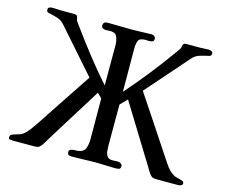

<svg xmlns="http://www.w3.org/2000/svg" viewBox="-103 -877 1206 1021"><g transform="rotate(15 500.0 -367.0)"><path d="M979 -13Q979 -5 970.5 -1.5Q962 2 956 2H839Q826 2 817.5 0Q809 -2 801 -12Q793 -22 786.5 -33Q780 -44 774 -54L724 -135L580 -369L543 -331Q543 -276 543 -219.5Q543 -163 543 -107Q543 -92 544.5 -75.5Q546 -59 554.5 -47Q563 -35 583 -35Q591 -35 599 -35.5Q607 -36 615 -36Q623 -36 630.5 -30.5Q638 -25 638 -17Q638 -2 628 0Q618 2 607 2Q579 2 552.5 0.5Q526 -1 499 -1Q465 -1 432.5 0.5Q400 2 367 2Q345 2 345 -16Q345 -28 354.5 -31.5Q364 -35 376 -35Q388 -35 395 -36Q426 -41 434 -63.5Q442 -86 442 -113Q442 -169 441.5 -225.5Q441 -282 441 -337L416 -362Q380 -304 344 -246Q308 -188 271 -129L224 -53Q218 -43 212 -32.5Q206 -22 198 -13Q190 -3 181.5 -1Q173 1 160 1H42Q35 1 28 -0.5Q21 -2 21 -11Q21 -19 24 -22.5Q27 -26 34 -29Q55 -37 70 -40.5Q85 -44 102 -61Q117 -76 129 -93.5Q141 -111 153 -128Q203 -203 252.5 -278.5Q302 -354 352 -428L144 -664Q127 -684 105 -691Q83 -698 59 -703Q49 -705 45.5 -708Q42 -711 42 -722Q42 -730 50.5 -733Q59 -736 66 -736Q78 -736 89.5 -735Q101 -734 114 -734H184Q190 -734 195.5 -733Q201 -732 204 -725Q206 -721 206.5 -716.5Q207 -712 208 -708Q211 -700 216.5 -693.5Q222 -687 226 -680Q277 -610 330 -542Q383 -474 441 -409V-635Q440 -656 432.5 -675.5Q425 -695 399 -696Q392 -696 385 -695.5Q378 -695 371 -695Q361 -695 353.5 -699Q346 -703 346 -714Q346 -735 370 -735Q404 -735 438 -734Q472 -733 506 -733Q532 -733 559 -734.5Q586 -736 613 -736Q621 -736 627.5 -730.5Q634 -725 634 -716Q634 -704 625.5 -701Q617 -698 607 -698Q603 -698 598.5 -698.5Q594 -699 589 -699Q557 -699 549.5 -683.5Q542 -668 542 -639Q542 -580 542.5 -520Q543 -460 543 -401Q602 -468 657 -537.5Q712 -607 764 -680Q769 -687 774 -693.5Q779 -700 782 -708Q783 -712 783.5 -716.5Q784 -721 786 -725Q789 -732 794.5 -733Q800 -734 807 -734H877Q889 -734 900.5 -735Q912 -736 925 -736Q931 -736 940 -733Q949 -730 949 -722Q949 -711 945 -708Q941 -705 931 -703Q907 -698 885 -691Q863 -684 846 -664L644 -434Q695 -358 745.5 -281.5Q796 -205 847 -128Q859 -111 870.5 -93Q882 -75 897 -60Q904 -53 911.5 -47.5Q919 -42 927 -38Q935 -35 952.5 -31Q970 -27 974 -24Q979 -20 979 -13Z"/></g></svg>

Font: Kaisei Opti Medium
Style: Regular
Weight: 500
Designer: Font-Kai, 金井和夫
Foundry: KAZUO KANAI
Version: Version 5.003